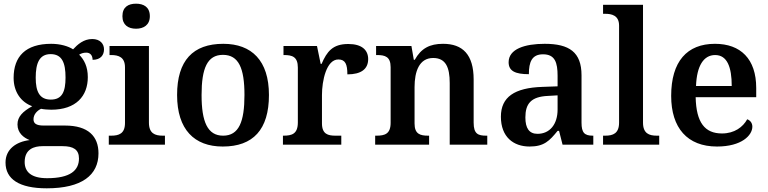

<svg xmlns="http://www.w3.org/2000/svg" viewBox="-20 -786 4174 1043"><path d="M234 237C425 237 515 165 515 47C515 -45 460 -104 333 -104H217C176 -104 162 -116 162 -138C162 -165 182 -185 203 -195C216 -192 243 -190 258 -190C393 -190 457 -264 457 -367C457 -424 437 -462 410 -489C421 -496 433 -500 449 -500C471 -500 483 -484 483 -461C528 -461 545 -488 545 -518C545 -548 524 -574 481 -574C434 -574 401 -544 377 -518C351 -535 308 -548 258 -548C119 -548 54 -479 54 -363C54 -287 94 -231 155 -209C103 -180 75 -152 75 -110C75 -64 108 -38 141 -25C67 -16 10 25 10 97C10 187 84 237 234 237ZM256 -245C195 -245 174 -288 174 -364C174 -443 194 -492 255 -492C317 -492 336 -445 336 -365C336 -287 317 -245 256 -245ZM236 182C150 182 114 148 114 94C114 24 165 8 211 8H320C379 8 409 27 409 75C409 139 363 182 236 182Z M719 -630C760 -630 794 -650 794 -698C794 -748 760 -766 719 -766C677 -766 645 -748 645 -698C645 -650 677 -630 719 -630ZM571 0H876V-49H864C822 -49 789 -61 789 -120V-536H575V-487H584C625 -487 659 -475 659 -420V-118C659 -60 626 -49 584 -49H571Z M1190 10C1355 10 1441 -82 1441 -270C1441 -457 1347 -548 1193 -548C1028 -548 942 -457 942 -270C942 -82 1036 10 1190 10ZM1192 -49C1107 -49 1075 -125 1075 -270C1075 -415 1106 -488 1191 -488C1277 -488 1308 -415 1308 -270C1308 -125 1278 -49 1192 -49Z M1517 0H1834V-49H1803C1762 -49 1729 -57 1729 -116V-270C1729 -347 1753 -463 1818 -463C1856 -463 1867 -437 1867 -382C1942 -382 1980 -411 1980 -465C1980 -514 1946 -547 1872 -547C1787 -547 1756 -506 1727 -439H1722L1702 -536H1520V-487H1523C1567 -487 1598 -478 1598 -419V-121C1598 -58 1565 -49 1520 -49H1517Z M2018 0H2311V-49H2306C2262 -49 2232 -58 2232 -115V-313C2232 -397 2257 -471 2333 -471C2401 -471 2423 -421 2423 -335V0H2627V-49H2622C2577 -49 2553 -58 2553 -120V-354C2553 -490 2493 -548 2387 -548C2315 -548 2268 -524 2233 -461H2228L2215 -536H2023V-487H2028C2072 -487 2102 -478 2102 -421V-119C2102 -58 2070 -49 2025 -49H2018Z M2857 10C2936 10 2965 -21 3009 -75H3017L3036 0H3203V-49H3200C3155 -49 3139 -65 3139 -120V-377C3139 -503 3072 -548 2939 -548C2831 -548 2743 -520 2743 -448C2743 -400 2779 -383 2853 -383C2853 -449 2869 -491 2930 -491C2995 -491 3009 -446 3009 -374V-317L2926 -314C2775 -309 2701 -259 2701 -152C2701 -42 2769 10 2857 10ZM2900 -59C2855 -59 2834 -89 2834 -148C2834 -222 2864 -261 2957 -265L3009 -268V-191C3009 -110 2966 -59 2900 -59Z M3256 0H3561V-49H3548C3506 -49 3473 -61 3473 -120V-760H3256V-711H3268C3302 -711 3343 -703 3343 -647V-120C3343 -61 3310 -49 3268 -49H3256Z M3875 10C4009 10 4067 -51 4067 -98C4067 -119 4054 -133 4039 -138C4016 -96 3970 -61 3902 -61C3809 -61 3762 -120 3759 -258H4088V-308C4088 -466 4003 -548 3864 -548C3712 -548 3626 -452 3626 -265C3626 -91 3714 10 3875 10ZM3955 -319H3761C3765 -428 3802 -487 3865 -487C3930 -487 3955 -422 3955 -319Z"/></svg>

Font: Noto Serif Georgian SemiBold
Style: Regular
Weight: 600
Designer: Monotype Design Team, Akaki Razmadze
Foundry: Google LLC
Version: Version 2.003